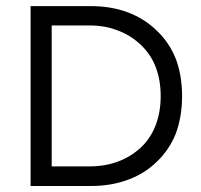

<svg xmlns="http://www.w3.org/2000/svg" viewBox="-20 -620 670 640"><path d="M586.9 -299.8Q586.9 -368.2 566.4 -422.9Q544.9 -477.5 502.9 -517.6Q460.9 -558.6 405.3 -579.1Q350.6 -599.6 282.2 -599.6Q215.8 -599.6 82 -599.6Q82 -581.1 82 -524.4Q82 -393.6 82 0Q131.8 0 282.2 0Q350.6 0 405.3 -20.5Q460.9 -40 502.9 -81.1Q544.9 -121.1 566.4 -175.8Q586.9 -231.4 586.9 -299.8ZM278.3 -535.2Q330.1 -535.2 372.1 -518.6Q415 -502.9 449.2 -470.7Q482.4 -439.5 499 -396.5Q515.6 -353.5 515.6 -299.8Q515.6 -246.1 499 -203.1Q482.4 -159.2 449.2 -127.9Q415 -96.7 372.1 -81.1Q330.1 -65.4 278.3 -65.4Q236.3 -65.4 152.3 -65.4Q152.3 -182.6 152.3 -535.2Q183.6 -535.2 278.3 -535.2Z"/></svg>

Font: TextaAlt
Style: Regular
Weight: 400
Designer: Daniel Hernandez & Miguel Hernandez
Version: Version 1.005;com.myfonts.easy.latinotype.texta.alt-regular.